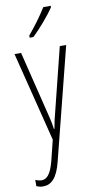

<svg xmlns="http://www.w3.org/2000/svg" viewBox="-108 -808 543 1094"><g transform="rotate(-10 163.5 -261.0)"><path d="M270 -756V-764H227C195 -713 164 -671 120 -618V-606H142C181 -643 239 -709 270 -756ZM19 -529 149 -11 119 110C99 186 74 206 47 206C35 206 21 202 11 197V234C24 239 35 242 49 242C97 242 132 209 155 116L318 -529H281L189 -160C182 -134 176 -109 169 -70H166C163 -89 163 -100 148 -159L57 -529Z"/></g></svg>

Font: Noto Sans Hebrew ExtraCondensed ExtraLight
Style: Regular
Weight: 200
Width: 2
Designer: Monotype Design Team
Foundry: Monotype Imaging Inc.
Version: Version 2.004